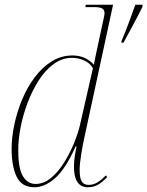

<svg xmlns="http://www.w3.org/2000/svg" viewBox="-20 -780 621 810"><path d="M493 -608Q507 -640 522.5 -682Q538 -724 551 -760H581V-751Q562 -713 539.5 -671Q517 -629 501 -600H492ZM126 10Q71 10 50 -35Q29 -80 29 -152Q29 -200 40.5 -254.5Q52 -309 73.5 -360.5Q95 -412 126.5 -454Q158 -496 198 -521Q238 -546 286 -546Q315 -546 337.5 -535.5Q360 -525 376 -507Q380 -529 385 -552Q390 -575 394 -594L418 -705Q419 -711 420 -715.5Q421 -720 421 -724Q421 -739 410.5 -744.5Q400 -750 379 -750H340L342 -760H457L336 -200Q329 -169 322.5 -128.5Q316 -88 316 -63Q316 -28 325 -14Q334 0 354 0Q374 0 391 -10.5Q408 -21 427 -40L432 -33Q415 -14 395.5 -2Q376 10 351 10Q292 10 292 -77Q292 -96 295 -117.5Q298 -139 303 -162H299Q256 -66 212 -28Q168 10 126 10ZM130 -4Q165 -4 196 -30Q227 -56 251.5 -96Q276 -136 293 -178Q310 -220 317 -251L372 -492Q360 -514 335 -525Q310 -536 284 -536Q242 -536 206.5 -510Q171 -484 143.5 -441Q116 -398 96.5 -346.5Q77 -295 67 -243Q57 -191 57 -148Q57 -68 77 -36Q97 -4 130 -4Z"/></svg>

Font: Noto Serif Display SemiCondensed Thin
Style: Italic
Weight: 100
Width: 4
Italic angle: -12°
Designer: Monotype Design Team
Foundry: Monotype Imaging Inc.
Version: Version 2.009